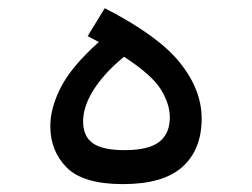

<svg xmlns="http://www.w3.org/2000/svg" viewBox="-20 -455 626 477"><path d="M285.6 2.4Q187 2.4 146 -38.6Q105 -79.6 105 -141.6Q105 -187.5 131.8 -239.3Q158.7 -291 225.6 -350.6Q212.4 -357.9 197.8 -365.2L240.2 -434.6Q373 -366.7 427 -299.3Q481 -231.9 481 -160.6Q481 -83.5 433.3 -40.5Q385.7 2.4 285.6 2.4ZM288.1 -314Q239.3 -273.9 212.9 -232.4Q186.5 -190.9 186.5 -153.3Q186.5 -116.2 210.7 -99.1Q234.9 -82 289.6 -82Q349.1 -82 375.5 -102.5Q401.9 -123 401.9 -163.1Q401.9 -196.8 379.6 -232.9Q357.4 -269 288.1 -314Z"/></svg>

Font: CaskaydiaMono NF SemiLight
Style: Regular
Weight: 350
Designer: Aaron Bell
Foundry: Saja Typeworks
Version: Version 2111.001; ttfautohint (v1.8.4);Nerd Fonts 3.1.1